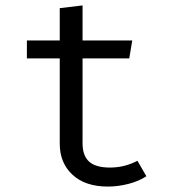

<svg xmlns="http://www.w3.org/2000/svg" viewBox="-20 -676 640 707"><path d="M377 11Q294 11 247 -32.5Q200 -76 200 -147V-461H79V-527H200V-646L284 -656V-527H467L456 -461H284V-148Q284 -103 308 -81Q332 -59 385 -59Q439 -59 486 -84L519 -27Q492 -9 453.5 1Q415 11 377 11Z"/></svg>

Font: FiraDG Mono
Style: Regular
Weight: 400
Designer: Carrois Corporate & Edenspiekermann AG
Foundry: Carrois Corporate GbR & Edenspiekermann AG
Version: Version 3.206